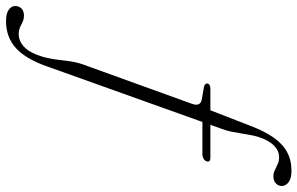

<svg xmlns="http://www.w3.org/2000/svg" viewBox="-347 -561 987 637"><g transform="rotate(90 146.5 -242.5)"><path d="M282.5 -607Q278.5 -594 275.8 -579Q273 -564 270.5 -548.2Q268 -532.5 264.8 -516.5Q261.5 -500.5 256 -486L49 93Q24 165 -12.2 198Q-48.5 231 -102 231Q-127.5 231 -140 221.8Q-152.5 212.5 -152 199.5Q-152 192 -148.5 185.8Q-145 179.5 -137.8 175.5Q-130.5 171.5 -120 171.5Q-111 171.5 -104.2 174Q-97.5 176.5 -91 180Q-84.5 183.5 -77 186.2Q-69.5 189 -59.5 189Q-36 189 -16.5 171Q3 153 16.5 109Q20 96 22.5 82.8Q25 69.5 26.5 56.2Q28 43 29.8 29.5Q31.5 16 34.2 2.8Q37 -10.5 41.5 -23.5L172.5 -386Q177.5 -400 173.8 -408Q170 -416 160 -418L115 -426Q109.5 -427.5 107 -430.5Q104.5 -433.5 105 -437.5Q106 -442 110.5 -444.5Q115 -447 121 -447H207.5L188 -432L244 -576Q262 -624 283.2 -655Q304.5 -686 331.8 -701Q359 -716 394.5 -716Q420 -716 432.5 -706.5Q445 -697 445 -684Q445 -673 436.8 -664.5Q428.5 -656 412.5 -656Q403.5 -656 396.5 -659Q389.5 -662 382.8 -665.5Q376 -669 368.5 -672Q361 -675 351 -675Q328.5 -675 311.2 -658.2Q294 -641.5 282.5 -607ZM216 -420.5 228.5 -447H351Q358 -447 361.5 -444.5Q365 -442 363.5 -436Q363 -432 359.5 -428.2Q356 -424.5 350.8 -422.5Q345.5 -420.5 338.5 -420.5Z"/></g></svg>

Font: Fraunces 72pt Soft Wonky ExtraLight
Style: Italic
Weight: 250
Italic angle: -16°
Version: Version 1.000;[b76b70a41]